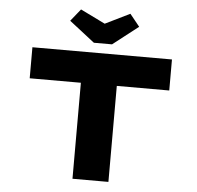

<svg xmlns="http://www.w3.org/2000/svg" viewBox="-60 -992 1082 1054"><g transform="rotate(5 480.5 -465.0)"><path d="M378 0V-529H96V-700H865V-529H576V0ZM430 -754 290 -863 344 -930 495 -856H465L616 -930L670 -863L530 -754Z"/></g></svg>

Font: Lexend Zetta ExtraBold
Style: Regular
Weight: 800
Designer: Bonnie Shaver-Troup, Thomas Jockin
Foundry: Lexend
Version: Version 1.007